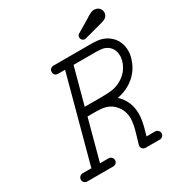

<svg xmlns="http://www.w3.org/2000/svg" viewBox="-181 -896 957 1022"><g transform="rotate(-30 297.5 -385.0)"><path d="M415 -702 499 -752 504 -756Q515 -762 521 -765Q530 -770 539 -771Q540 -771 542 -771.5Q544 -772 546 -772Q555 -771 562 -769Q576 -763 583 -750Q585 -746 586 -742Q587 -738 587 -733Q587 -727 585 -721Q581 -708 568 -700Q561 -696 551 -693L432 -661Q429 -660 426 -660Q417 -660 410.5 -667Q404 -674 404 -683Q404 -689 406.5 -694Q409 -699 415 -702ZM59 2Q48 2 40.5 -5Q33 -12 33 -22.5Q33 -33 40.5 -40.5Q48 -48 59 -48H112L253 -572H210Q203 -572 197 -575Q191 -578 188 -584Q185 -590 185 -597Q185 -604 188 -609.5Q191 -615 197 -618.5Q203 -622 210 -622H440Q481 -622 505 -615Q541 -604 565 -577Q595 -542 595 -492Q595 -468 587 -444Q564 -368 494 -328Q461 -309 421 -302Q476 -252 476 -173Q476 -133 457 -69L451 -48H504Q514 -48 521.5 -40.5Q529 -33 529 -22.5Q529 -12 521.5 -5Q514 2 504 2H417Q406 2 399 -5Q392 -12 392 -23L393 -30L409 -84Q426 -140 426 -173Q426 -222 396 -256Q376 -280 344 -290Q321 -297 276 -297H232L165 -48H217Q228 -48 235.5 -40.5Q243 -33 243 -22.5Q243 -12 235.5 -5Q228 2 217 2ZM539 -459Q544 -476 544 -487Q544 -498 543 -505Q540 -528 526 -544Q512 -560 490 -567Q474 -572 440 -572H305L245 -349H352Q393 -349 418.5 -353.5Q444 -358 469 -372Q522 -402 539 -459Z"/></g></svg>

Font: TT2020Base
Style: Italic
Weight: 400
Italic angle: -15°
Version: Version 0.2.000